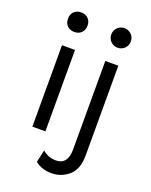

<svg xmlns="http://www.w3.org/2000/svg" viewBox="-169 -805 870 1108"><g transform="rotate(20 266.0 -250.5)"><path d="M176.5 -612.5Q160 -596 133 -596Q106 -596 89.5 -612.5Q73 -629 73 -656Q73 -683 89.5 -699.5Q106 -716 133 -716Q160 -716 176.5 -699.5Q193 -683 193 -656Q193 -629 176.5 -612.5ZM356.5 -698.5Q374 -716 399 -716Q424 -716 441.5 -698.5Q459 -681 459 -656Q459 -631 441.5 -613.5Q424 -596 399 -596Q374 -596 356.5 -613.5Q339 -631 339 -656Q339 -681 356.5 -698.5ZM173 -500V0H93V-500ZM439 -500V51Q439 136 393.5 175.5Q348 215 287 215Q227 215 187 182L204 106Q239 137 286 137Q359 137 359 43V-500Z"/></g></svg>

Font: Work Sans
Style: Regular
Weight: 400
Designer: Wei Huang
Foundry: Wei Huang
Version: Version 1.032;PS 001.032;hotconv 1.0.70;makeotf.lib2.5.58329